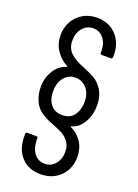

<svg xmlns="http://www.w3.org/2000/svg" viewBox="-169 -778 759 1055"><g transform="rotate(20 210.0 -250.5)"><path d="M55 46V28Q55 18 65 18H116Q126 18 126 28V40Q127 87 150 116Q173 145 211 145Q248 145 272 116.5Q296 88 296 45Q296 10 278.5 -13Q261 -36 237.5 -48.5Q214 -61 177 -75Q135 -91 108.5 -109.5Q82 -128 66 -159Q47 -198 47 -245Q47 -297 73 -340Q98 -382 144 -397Q149 -399 144 -402Q104 -422 78 -461Q52 -500 52 -550Q52 -594 72 -630Q92 -666 128 -687Q164 -708 210 -708Q278 -708 321 -663.5Q364 -619 365 -548V-534Q365 -524 355 -524H303Q293 -524 293 -534V-544Q293 -589 269.5 -617.5Q246 -646 209 -646Q171 -646 147 -616.5Q123 -587 123 -544Q123 -499 151.5 -472Q180 -445 236 -424Q274 -409 298.5 -395Q323 -381 342 -355Q373 -315 373 -255Q373 -200 350 -159Q324 -110 278 -98Q276 -98 276 -96.5Q276 -95 278 -94Q320 -74 344 -37.5Q368 -1 368 50Q368 118 323.5 162.5Q279 207 209 207Q139 207 97.5 163Q56 119 55 46ZM287 -184Q302 -211 302 -250Q302 -293 281 -322Q268 -339 249.5 -348.5Q231 -358 209 -358Q184 -358 163.5 -344Q143 -330 133 -309Q119 -282 119 -246Q119 -208 133 -183Q157 -139 210 -139Q265 -139 287 -184Z"/></g></svg>

Font: Barlow Semi Condensed
Style: Regular
Weight: 400
Width: 4
Designer: Jeremy Tribby
Foundry: Tribby Type
Version: Version 1.408;December 10, 2018;FontCreator 11.5.0.2430 64-b